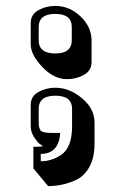

<svg xmlns="http://www.w3.org/2000/svg" viewBox="-20 -595 424 650"><path d="M290 -457V-385Q290 -356 264 -341.5Q238 -327 207 -327Q162 -327 123 -368.5Q84 -410 84 -445V-517Q84 -546 110 -560.5Q136 -575 167 -575Q215 -575 252.5 -539.5Q290 -504 290 -457ZM223 -459V-503Q223 -548 167 -548Q111 -548 111 -503V-459Q111 -414 167 -414Q223 -414 223 -459ZM300 -180V-108Q300 -63 284 -32.5Q268 -2 242 12Q195 35 143 35L93 -25V-98Q117 -98 126 -100Q121 -103 114 -108Q107 -113 95.5 -130.5Q84 -148 84 -168V-240Q84 -269 110 -283.5Q136 -298 167 -298Q215 -298 257.5 -262.5Q300 -227 300 -180ZM155 -145H184Q179 -74 118 -74V-49Q154 -49 186 -70Q224 -95 224 -167V-226Q224 -271 167.5 -271Q111 -271 111 -226V-182Q111 -157 120 -151Q129 -145 155 -145Z"/></svg>

Font: Ewert
Style: Regular
Weight: 400
Designer: Johan Kallas, Mihkel Virkus
Foundry: Johan Kallas, Mihkel Virkus
Version: Version 1.001